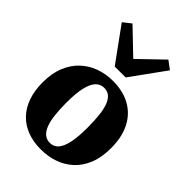

<svg xmlns="http://www.w3.org/2000/svg" viewBox="-255 -986 1107 1107"><g transform="rotate(45 299.0 -432.0)"><path d="M25 -270.5Q25 -345 47.8 -400Q70.5 -455 109.8 -491.2Q149 -527.5 199.5 -545.2Q250 -563 306 -563Q388.5 -563 448 -530Q507.5 -497 540 -434.2Q572.5 -371.5 572.5 -281Q572.5 -204.5 549.8 -149.2Q527 -94 487.8 -58.5Q448.5 -23 397.8 -6Q347 11 291 11Q229.5 11 180.5 -7.5Q131.5 -26 96.8 -62Q62 -98 43.5 -150.5Q25 -203 25 -270.5ZM301 -52.5Q332.5 -52.5 352.5 -75.2Q372.5 -98 382.8 -145.5Q393 -193 393 -268Q393 -324.5 388.2 -367.5Q383.5 -410.5 372.5 -439.8Q361.5 -469 343.5 -484Q325.5 -499 299 -499Q268 -499 247 -476.5Q226 -454 215.2 -406.5Q204.5 -359 204.5 -283.5Q204.5 -227 209.8 -183.8Q215 -140.5 226.5 -111.5Q238 -82.5 256.5 -67.5Q275 -52.5 301 -52.5ZM254.5 -628.5 102.5 -838 151.5 -876.5 299 -735 445 -875.5 495 -838 343.5 -628.5Z"/></g></svg>

Font: Merriweather 36pt Black
Style: Regular
Weight: 900
Version: Version 2.100